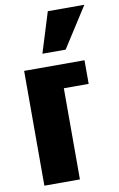

<svg xmlns="http://www.w3.org/2000/svg" viewBox="-94 -901 589 952"><g transform="rotate(-10 200.5 -424.5)"><path d="M154 -646 217 -849H401L271 -646ZM50 0V-578H354V-459H229V0Z"/></g></svg>

Font: Oswald Heavy
Style: Regular
Weight: 400
Designer: Vernon Adams
Foundry: Vernon Adams
Version: Version 4.101